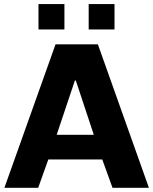

<svg xmlns="http://www.w3.org/2000/svg" viewBox="-20 -898 733 918"><path d="M1 0 245.5 -686H448L692 0H518L469 -135.5H211L162.5 0ZM251 -253.5H428.5L342.5 -513H338ZM164 -757V-878.5H288V-757ZM404 -757V-878.5H527.5V-757Z"/></svg>

Font: Chivo Medium
Style: Regular
Weight: 500
Designer: Hector Gatti
Foundry: Omnibus-Type
Version: Version 2.002